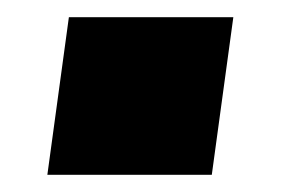

<svg xmlns="http://www.w3.org/2000/svg" viewBox="-20 -400 327 223"><path d="M226 -197H35L60 -380H251Z"/></svg>

Font: Chivo Black Italic
Style: Regular
Weight: 900
Italic angle: -8.05°
Designer: Hector Gatti
Foundry: Omnibus-Type
Version: Version 1.007